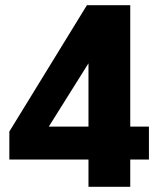

<svg xmlns="http://www.w3.org/2000/svg" viewBox="-20 -720 610 740"><path d="M321 -105H16V-213L315 -700H482V-232H554V-105H482V0H321ZM321 -232V-476L168 -232Z"/></svg>

Font: Sarabun ExtraBold
Style: Regular
Weight: 800
Version: Version 1.000; ttfautohint (v1.6)